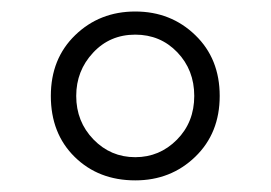

<svg xmlns="http://www.w3.org/2000/svg" viewBox="-20 -744 468 332"><path d="M67.9 -578.1Q67.9 -642.6 110.1 -683.3Q152.3 -724.1 213.9 -724.1Q275.4 -724.1 317.6 -683.3Q359.9 -642.6 359.9 -578.1Q359.9 -513.7 317.6 -472.9Q275.4 -432.1 213.9 -432.1Q150.4 -432.1 109.1 -472.7Q67.9 -513.2 67.9 -578.1ZM111.8 -578.1Q111.8 -533.7 141.6 -502.9Q171.4 -472.2 213.9 -472.2Q255.9 -472.2 285.9 -502.4Q315.9 -532.7 315.9 -578.1Q315.9 -623 286.6 -653.6Q257.3 -684.1 213.9 -684.1Q169.9 -684.1 140.9 -652.8Q111.8 -621.6 111.8 -578.1Z"/></svg>

Font: JBL Sans
Style: Light
Weight: 300
Version: Version 1.10